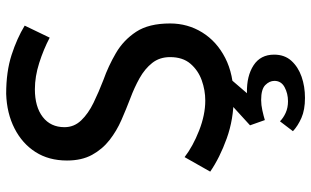

<svg xmlns="http://www.w3.org/2000/svg" viewBox="-213 -556 1008 622"><g transform="rotate(-90 291.0 -245.0)"><path d="M480 -588Q442 -608 398 -622Q354 -636 313 -636Q256 -636 223 -610.5Q190 -585 190 -540Q190 -509 212 -486Q234 -463 269 -446Q304 -429 343 -414Q388 -398 430 -373.5Q472 -349 499 -308Q526 -267 526 -198Q526 -141 497 -94Q468 -47 414.5 -19.5Q361 8 286 8Q216 8 153.5 -14.5Q91 -37 46 -68L93 -151Q128 -124 179 -104Q230 -84 276 -84Q310 -84 342 -95.5Q374 -107 395.5 -132Q417 -157 417 -198Q417 -232 398 -256Q379 -280 348.5 -297Q318 -314 283 -327Q249 -340 213.5 -355.5Q178 -371 148.5 -394Q119 -417 100.5 -450.5Q82 -484 82 -532Q82 -591 109.5 -634Q137 -677 186 -702Q235 -727 298 -729Q370 -729 424 -711.5Q478 -694 519 -669ZM209 158Q220 169 236.5 176.5Q253 184 274 184Q299 184 319.5 173Q340 162 340 140Q340 124 326.5 110.5Q313 97 278 97Q262 97 244 101Q226 105 213 109L196 61L265 -2L343 1L270 86L248 61Q259 56 273.5 54Q288 52 302 51Q356 50 390.5 72.5Q425 95 425 139Q425 173 405 195Q385 217 353.5 228Q322 239 285 239Q246 239 220 227.5Q194 216 177 200Z"/></g></svg>

Font: Reem Kufi
Style: Regular
Weight: 400
Designer: Khaled Hosny
Version: Version 1.6